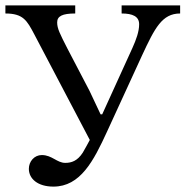

<svg xmlns="http://www.w3.org/2000/svg" viewBox="-25 -677 688 712"><path d="M173 15C273 15 322 -80 372 -189L502 -472C549 -573 576 -627 643 -627V-657H426V-627C467 -627 491 -616 491 -587C491 -560 480 -530 466 -499L354 -253H348L307 -340L225 -497C197 -552 187 -571 187 -594C187 -617 206 -627 254 -627V-657H-5V-627C61 -627 75 -601 102 -550L308 -158C298 -139 295 -134 282 -111C262 -80 240 -73 217 -73C186 -73 168 -102 130 -102C102 -102 82 -78 82 -51C82 -14 115 15 173 15Z"/></svg>

Font: STIX Two Text
Style: Regular
Weight: 400
Designer: Ross Mills, John Hudson & Paul Hanslow, Tiro Typeworks Ltd; with prior portions MicroPress Inc., and Coen Hoffman.
Foundry: Tiro Typeworks Ltd
Version: Version 2.13 b171